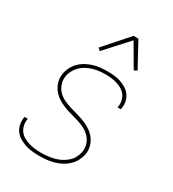

<svg xmlns="http://www.w3.org/2000/svg" viewBox="-182 -848 865 958"><g transform="rotate(30 250.0 -369.0)"><path d="M194 8Q174 8 153.5 6Q133 4 114.5 -2Q96 -8 79 -18Q62 -28 50.5 -43Q39 -58 34.5 -77.5Q30 -97 33 -118L34 -124H53L52 -119Q49 -101 53.5 -83.5Q58 -66 68 -53Q78 -40 93.5 -31.5Q109 -23 125 -18.5Q141 -14 158.5 -12Q176 -10 195 -10Q212 -10 230.5 -12Q249 -14 267.5 -18.5Q286 -23 303 -31.5Q320 -40 335 -53Q350 -66 359 -83Q368 -100 371 -118Q375 -142 367.5 -163.5Q360 -185 344.5 -200.5Q329 -216 309.5 -225.5Q290 -235 268 -241.5Q246 -248 224 -254Q202 -260 181.5 -268.5Q161 -277 143 -289.5Q125 -302 112 -319.5Q99 -337 93 -359Q87 -381 91 -405Q94 -424 103.5 -443Q113 -462 128 -477Q143 -492 161.5 -502Q180 -512 199.5 -518Q219 -524 239 -526Q259 -528 279 -528Q299 -528 318.5 -526Q338 -524 356 -518Q374 -512 390 -502Q406 -492 417 -476.5Q428 -461 432 -442Q436 -423 432 -403L431 -397H412L413 -402Q416 -419 412.5 -436Q409 -453 399.5 -466Q390 -479 376 -487.5Q362 -496 346 -501Q330 -506 313 -508Q296 -510 278 -510Q261 -510 243.5 -508Q226 -506 208.5 -501Q191 -496 174.5 -487.5Q158 -479 144.5 -466Q131 -453 122 -436.5Q113 -420 110 -402Q106 -379 113.5 -357Q121 -335 136 -319.5Q151 -304 171.5 -294.5Q192 -285 213.5 -278.5Q235 -272 257 -266Q279 -260 299.5 -251.5Q320 -243 338.5 -230.5Q357 -218 370 -200.5Q383 -183 389 -161Q395 -139 391 -115Q387 -95 377 -76Q367 -57 351 -42Q335 -27 315.5 -17Q296 -7 276 -1.5Q256 4 235.5 6Q215 8 194 8ZM195 -596 181 -608 303 -746H331L407 -606L390 -597L314 -727Z"/></g></svg>

Font: Iosevka SS18 Thin
Style: Italic
Weight: 100
Italic angle: -9°
Monospace: yes
Designer: Belleve Invis
Foundry: Belleve Invis
Version: Version 25.1.1; ttfautohint (v1.8.4)